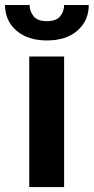

<svg xmlns="http://www.w3.org/2000/svg" viewBox="-53 -757 379 777"><path d="M206.5 -528.3V0H65.4V-528.3ZM206.5 -736.8H306.2Q306.2 -673.3 260.5 -633.3Q214.8 -593.3 137.2 -593.3Q59.1 -593.3 13.2 -633.3Q-32.7 -673.3 -32.7 -736.8H66.9Q66.9 -711.4 82.8 -691.4Q98.6 -671.4 137.2 -671.4Q174.8 -671.4 190.7 -691.4Q206.5 -711.4 206.5 -736.8Z"/></svg>

Font: Vazirmatn RD UI FD
Style: Bold
Weight: 700
Designer: Saber Rastikerdar
Foundry: Saber Rastikerdar
Version: Version 33.003